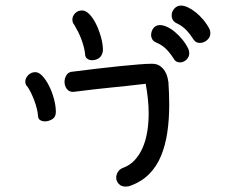

<svg xmlns="http://www.w3.org/2000/svg" viewBox="-20 -651 845 693"><path d="M248 -561.5Q241.2 -569.3 241.2 -580.1Q241.2 -592.8 251 -603Q260.7 -613.3 276.4 -613.3Q289.1 -613.3 302.2 -600.1Q315.4 -586.9 326.2 -565.4Q336.9 -543.9 344.2 -518.1Q351.6 -492.2 351.6 -467.8Q348.6 -449.2 337.4 -441.4Q326.2 -433.6 312.5 -433.6Q301.8 -433.6 294.4 -439.5Q287.1 -445.3 287.1 -456.1Q286.1 -467.8 282.2 -482.4Q278.3 -497.1 272.9 -511.2Q267.6 -525.4 260.7 -538.6Q253.9 -551.8 248 -561.5ZM80.1 -336.9Q71.3 -344.7 71.3 -356.4Q71.3 -369.1 82 -379.9Q92.8 -390.6 107.4 -390.6Q120.1 -390.6 133.3 -376.5Q146.5 -362.3 157.2 -340.8Q168 -319.3 174.8 -293.9Q181.6 -268.6 181.6 -247.1Q181.6 -228.5 168.5 -220.7Q155.3 -212.9 142.6 -212.9Q131.8 -212.9 124.5 -217.8Q117.2 -222.7 117.2 -233.4Q115.2 -257.8 104 -287.6Q92.8 -317.4 80.1 -336.9ZM244.1 -319.3Q228.5 -319.3 220.7 -330.6Q212.9 -341.8 212.9 -355.5Q212.9 -367.2 218.8 -377.9Q224.6 -388.7 236.3 -391.6Q282.2 -397.5 327.1 -402.8Q372.1 -408.2 411.1 -412.1Q450.2 -416 480.5 -418.5Q510.7 -420.9 528.3 -420.9Q545.9 -420.9 557.1 -413.1Q568.4 -405.3 575.2 -394Q582 -382.8 584.5 -371.6Q586.9 -360.4 587.9 -354.5Q590.8 -311.5 590.8 -272.5Q590.8 -220.7 584 -173.8Q577.1 -127 561.5 -88.9Q545.9 -50.8 519 -23.4Q492.2 3.9 453.1 18.6Q444.3 22.5 433.6 22.5Q417 22.5 408.2 12.2Q399.4 2 399.4 -9.8Q399.4 -20.5 405.8 -30.8Q412.1 -41 425.8 -45.9Q449.2 -54.7 466.3 -73.2Q483.4 -91.8 494.6 -117.2Q505.9 -142.6 511.2 -174.3Q516.6 -206.1 516.6 -241.2Q516.6 -267.6 513.7 -294.9Q510.7 -322.3 505.9 -348.6Q465.8 -343.8 437 -340.8Q408.2 -337.9 380.4 -335Q352.5 -332 320.8 -328.6Q289.1 -325.2 244.1 -319.3ZM544.9 -497.1Q534.2 -501 529.8 -508.8Q525.4 -516.6 525.4 -524.4Q525.4 -538.1 533.7 -549.3Q542 -560.5 557.6 -560.5Q568.4 -560.5 582.5 -554.2Q596.7 -547.9 610.8 -536.1Q625 -524.4 638.2 -508.3Q651.4 -492.2 660.2 -473.6Q663.1 -465.8 663.1 -459Q663.1 -445.3 652.8 -435.5Q642.6 -425.8 629.9 -425.8Q614.3 -425.8 607.4 -438.5Q593.8 -460 579.6 -474.1Q565.4 -488.3 544.9 -497.1ZM621.1 -565.4Q599.6 -574.2 599.6 -595.7Q599.6 -609.4 609.4 -620.1Q619.1 -630.9 632.8 -630.9Q644.5 -630.9 658.2 -624.5Q671.9 -618.2 686 -606.9Q700.2 -595.7 713.4 -580.1Q726.6 -564.5 736.3 -545.9Q739.3 -538.1 739.3 -531.2Q739.3 -516.6 727.5 -506.3Q715.8 -496.1 701.2 -496.1Q687.5 -496.1 679.7 -506.8Q666 -528.3 652.3 -542.5Q638.7 -556.6 621.1 -565.4Z"/></svg>

Font: Gamja Flower
Style: Regular
Weight: 400
Designer: YoonDesign Inc.
Foundry: YoonDesign Inc.
Version: Version 3.00;build 20171102